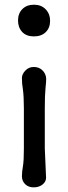

<svg xmlns="http://www.w3.org/2000/svg" viewBox="-20 -789 290 816"><path d="M124.5 -769Q93.8 -769 75.2 -750.5Q56.6 -731.9 56.6 -702.1Q56.6 -672.4 74.2 -653.3Q91.8 -634.3 124 -634.3Q156.2 -634.3 174.6 -652.6Q192.9 -670.9 192.9 -700.4Q192.9 -730 174.1 -749.5Q155.3 -769 124.5 -769ZM175.8 -33.7 170.4 -158.2V-328.6Q170.4 -383.3 173.3 -412.6Q176.3 -441.9 176.3 -453.4Q176.3 -464.8 171.4 -474.9Q166.5 -484.9 159.2 -491.2Q145 -504.4 123.5 -504.4Q102.1 -504.4 87.6 -489Q73.2 -473.6 73.2 -458Q73.2 -442.4 74.2 -432.6L77.1 -411.1Q81.5 -378.9 81.5 -328.6V-158.2Q81.5 -105.5 77.4 -82.3Q73.2 -59.1 73.2 -39.6Q73.2 -20 86.9 -6.3Q100.6 7.3 123 7.3Q145.5 7.3 160.6 -4.6Q175.8 -16.6 175.8 -33.7Z"/></svg>

Font: Oldenburg
Style: Regular
Weight: 400
Designer: Nicole Fally
Foundry: Nicole Fally
Version: Version 1.001